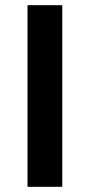

<svg xmlns="http://www.w3.org/2000/svg" viewBox="-20 -720 346 740"><path d="M86 -700H220V0H86Z"/></svg>

Font: Alexandria Medium
Style: Regular
Weight: 500
Designer: Mohamed Gaber
Foundry: Kief Type Foundry
Version: Version 5.100